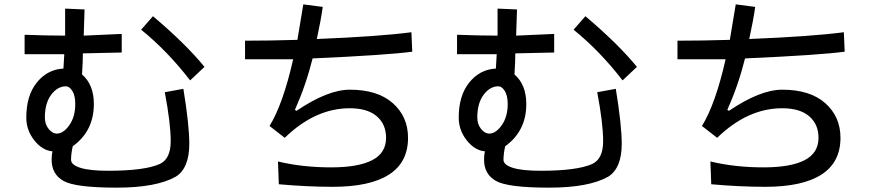

<svg xmlns="http://www.w3.org/2000/svg" viewBox="-20 -821 4040 888"><path d="M222.7 -121.1Q175.8 -125 138.7 -171.9Q101.6 -218.8 101.6 -277.3Q101.6 -378.9 150.4 -439.5Q199.2 -500 273.4 -503.9L277.3 -570.3H93.8V-660.2Q199.2 -656.2 281.2 -656.2V-781.2L371.1 -777.3L367.2 -656.2L543 -664.1V-578.1L363.3 -574.2Q363.3 -535.2 359.4 -476.6Q414.1 -429.7 414.1 -339.8Q414.1 -214.8 316.4 -144.5Q308.6 -109.4 308.6 -82Q308.6 -58.6 351.6 -44.9Q394.5 -31.2 480.5 -31.2Q648.4 -31.2 718.8 -62.5Q769.5 -85.9 769.5 -168Q769.5 -250 742.2 -394.5L828.1 -410.2Q855.5 -242.2 855.5 -156.2Q855.5 -43 793 -3.9Q703.1 46.9 519.5 46.9Q328.1 46.9 273.4 15.6Q218.8 -15.6 218.8 -82Q218.8 -105.5 222.7 -121.1ZM187.5 -277.3Q187.5 -246.1 205.1 -224.6Q222.7 -203.1 242.2 -203.1Q273.4 -203.1 300.8 -242.2Q328.1 -281.2 328.1 -339.8Q328.1 -378.9 314.5 -400.4Q300.8 -421.9 285.2 -421.9Q246.1 -421.9 216.8 -382.8Q187.5 -343.8 187.5 -277.3ZM925.8 -511.7 859.4 -449.2Q753.9 -585.9 632.8 -683.6L687.5 -746.1Q839.8 -617.2 925.8 -511.7Z M1886.7 -582Q1773.4 -566.4 1425.8 -550.8Q1394.5 -425.8 1343.8 -312.5L1351.6 -308.6Q1496.1 -406.2 1597.7 -406.2Q1726.6 -406.2 1796.9 -343.8Q1867.2 -281.2 1867.2 -183.6Q1867.2 -70.3 1779.3 -13.7Q1691.4 43 1519.5 43Q1402.3 43 1269.5 31.2L1265.6 -74.2Q1378.9 -46.9 1511.7 -46.9Q1636.7 -46.9 1701.2 -80.1Q1765.6 -113.3 1765.6 -183.6Q1765.6 -246.1 1722.7 -283.2Q1679.7 -320.3 1597.7 -320.3Q1437.5 -320.3 1296.9 -183.6L1226.6 -238.3Q1289.1 -339.8 1335.9 -546.9H1113.3V-632.8Q1230.5 -632.8 1355.5 -636.7L1382.8 -800.8L1472.7 -789.1Q1464.8 -730.5 1445.3 -640.6Q1734.4 -652.3 1882.8 -671.9Z M2222.7 -121.1Q2175.8 -125 2138.7 -171.9Q2101.6 -218.8 2101.6 -277.3Q2101.6 -378.9 2150.4 -439.5Q2199.2 -500 2273.4 -503.9L2277.3 -570.3H2093.8V-660.2Q2199.2 -656.2 2281.2 -656.2V-781.2L2371.1 -777.3L2367.2 -656.2L2543 -664.1V-578.1L2363.3 -574.2Q2363.3 -535.2 2359.4 -476.6Q2414.1 -429.7 2414.1 -339.8Q2414.1 -214.8 2316.4 -144.5Q2308.6 -109.4 2308.6 -82Q2308.6 -58.6 2351.6 -44.9Q2394.5 -31.2 2480.5 -31.2Q2648.4 -31.2 2718.8 -62.5Q2769.5 -85.9 2769.5 -168Q2769.5 -250 2742.2 -394.5L2828.1 -410.2Q2855.5 -242.2 2855.5 -156.2Q2855.5 -43 2793 -3.9Q2703.1 46.9 2519.5 46.9Q2328.1 46.9 2273.4 15.6Q2218.8 -15.6 2218.8 -82Q2218.8 -105.5 2222.7 -121.1ZM2187.5 -277.3Q2187.5 -246.1 2205.1 -224.6Q2222.7 -203.1 2242.2 -203.1Q2273.4 -203.1 2300.8 -242.2Q2328.1 -281.2 2328.1 -339.8Q2328.1 -378.9 2314.5 -400.4Q2300.8 -421.9 2285.2 -421.9Q2246.1 -421.9 2216.8 -382.8Q2187.5 -343.8 2187.5 -277.3ZM2925.8 -511.7 2859.4 -449.2Q2753.9 -585.9 2632.8 -683.6L2687.5 -746.1Q2839.8 -617.2 2925.8 -511.7Z M3886.7 -582Q3773.4 -566.4 3425.8 -550.8Q3394.5 -425.8 3343.8 -312.5L3351.6 -308.6Q3496.1 -406.2 3597.7 -406.2Q3726.6 -406.2 3796.9 -343.8Q3867.2 -281.2 3867.2 -183.6Q3867.2 -70.3 3779.3 -13.7Q3691.4 43 3519.5 43Q3402.3 43 3269.5 31.2L3265.6 -74.2Q3378.9 -46.9 3511.7 -46.9Q3636.7 -46.9 3701.2 -80.1Q3765.6 -113.3 3765.6 -183.6Q3765.6 -246.1 3722.7 -283.2Q3679.7 -320.3 3597.7 -320.3Q3437.5 -320.3 3296.9 -183.6L3226.6 -238.3Q3289.1 -339.8 3335.9 -546.9H3113.3V-632.8Q3230.5 -632.8 3355.5 -636.7L3382.8 -800.8L3472.7 -789.1Q3464.8 -730.5 3445.3 -640.6Q3734.4 -652.3 3882.8 -671.9Z"/></svg>

Font: Droid Sans Fallback
Style: Regular
Weight: 400
Designer: Steve Matteson
Foundry: Ascender Corporation
Version: 3.00 (Khmer version)